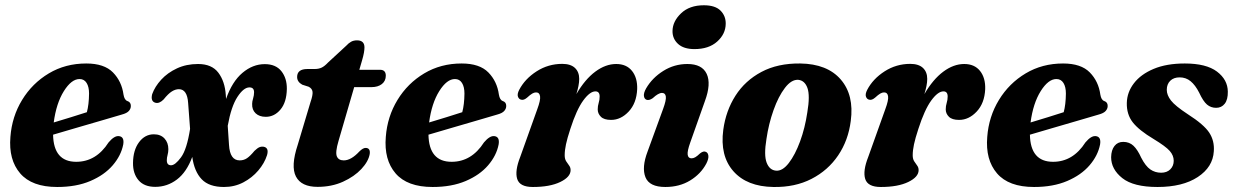

<svg xmlns="http://www.w3.org/2000/svg" viewBox="-20 -716 4799 747"><path d="M459.5 -154Q451 -110.5 418.5 -72.8Q386 -35 331.5 -11.8Q277 11.5 202.5 11.5Q104 11.5 58.5 -41.5Q13 -94.5 20.5 -183.5Q26.5 -262.5 66 -327.2Q105.5 -392 170 -430.5Q234.5 -469 315.5 -469Q385.5 -469 419.5 -434.2Q453.5 -399.5 460.5 -348Q464 -327 475.5 -323Q489 -318.5 489 -304.5Q489.5 -294 481.8 -284.8Q474 -275.5 453 -270Q425.5 -262 378.8 -248.2Q332 -234.5 280.2 -219.5Q228.5 -204.5 186.5 -192Q188.5 -86.5 276.5 -86.5Q354 -86.5 402.5 -162Q424.5 -188 442 -186.5Q464.5 -184.5 459.5 -154ZM289.5 -408.5Q258 -408.5 228.5 -361.5Q199 -314.5 189 -239.5Q222 -249.5 257 -260.2Q292 -271 318 -279.5Q326 -309 326.5 -352Q326.5 -378 317 -393.2Q307.5 -408.5 289.5 -408.5Z M858.5 -346 859.5 -331Q883 -398.5 923.2 -432.5Q963.5 -466.5 1010 -466.5Q1053 -466.5 1074.8 -439Q1096.5 -411.5 1096 -370Q1095 -318 1071.2 -289.8Q1047.5 -261.5 1014 -261.5Q989 -261.5 974.5 -275.2Q960 -289 961 -312Q961 -321 964.8 -333.2Q968.5 -345.5 968.5 -357Q968.5 -376 950.5 -376Q928 -376 903.8 -339Q879.5 -302 866 -226.5L871 -152Q874.5 -92 912.5 -92Q928.5 -92 941 -100.5Q953.5 -109 970 -129Q981.5 -140 989.2 -143.2Q997 -146.5 1006.5 -145Q1027 -140.5 1019 -112.5Q1009 -81 985 -52.8Q961 -24.5 926.8 -6.5Q892.5 11.5 851.5 11.5Q793.5 11.5 764.8 -18.5Q736 -48.5 728 -105.5Q706 -46 668.2 -17.5Q630.5 11 584 11Q541 11 519 -14.8Q497 -40.5 497.5 -82Q498 -132 521 -162.8Q544 -193.5 578.5 -193.5Q605 -193.5 620 -177.2Q635 -161 635 -135.5Q635 -124 632 -113.2Q629 -102.5 629 -92.5Q629 -73 645.5 -73Q661.5 -73 684.2 -103.8Q707 -134.5 719.5 -214.5L712 -315Q708.5 -369 676 -369Q662.5 -369 648.5 -360.2Q634.5 -351.5 616.5 -329Q600 -312.5 585.5 -316Q565 -321 572 -349.5Q582.5 -379 607.2 -406Q632 -433 668.5 -450Q705 -467 750.5 -467Q804 -467 829.5 -433.2Q855 -399.5 858.5 -346Z M1181 -378.5 1156 -386.5Q1136 -397.5 1136 -416.5Q1136 -447.5 1176 -447.5H1204Q1220 -447.5 1231.5 -453Q1243 -458.5 1256.5 -473L1327.5 -538.5Q1336 -548 1345.8 -553.5Q1355.5 -559 1369 -559Q1398 -559 1398 -531.5Q1398 -523 1395.8 -510.2Q1393.5 -497.5 1388.5 -480.5L1378 -444.5H1458.5Q1481 -444.5 1481 -421.5Q1481 -401 1465.8 -389Q1450.5 -377 1425 -377H1358L1297 -167.5Q1284 -123.5 1290.5 -107.8Q1297 -92 1317.5 -92Q1346 -92 1378 -126.5Q1392.5 -141 1403 -140.5Q1421.5 -140 1418.5 -117Q1413.5 -88 1386 -58.5Q1358.5 -29 1314.5 -9Q1270.5 11 1215.5 11Q1152.5 11 1131.5 -29Q1110.5 -69 1138.5 -153L1188 -318.5Q1197.5 -346 1196 -358.8Q1194.5 -371.5 1181 -378.5Z M1920 -154Q1911.5 -110.5 1879 -72.8Q1846.5 -35 1792 -11.8Q1737.5 11.5 1663 11.5Q1564.5 11.5 1519 -41.5Q1473.5 -94.5 1481 -183.5Q1487 -262.5 1526.5 -327.2Q1566 -392 1630.5 -430.5Q1695 -469 1776 -469Q1846 -469 1880 -434.2Q1914 -399.5 1921 -348Q1924.5 -327 1936 -323Q1949.5 -318.5 1949.5 -304.5Q1950 -294 1942.2 -284.8Q1934.5 -275.5 1913.5 -270Q1886 -262 1839.2 -248.2Q1792.5 -234.5 1740.8 -219.5Q1689 -204.5 1647 -192Q1649 -86.5 1737 -86.5Q1814.5 -86.5 1863 -162Q1885 -188 1902.5 -186.5Q1925 -184.5 1920 -154ZM1750 -408.5Q1718.5 -408.5 1689 -361.5Q1659.5 -314.5 1649.5 -239.5Q1682.5 -249.5 1717.5 -260.2Q1752.5 -271 1778.5 -279.5Q1786.5 -309 1787 -352Q1787 -378 1777.5 -393.2Q1768 -408.5 1750 -408.5Z M2008.5 -328Q1999 -329.5 1995.2 -339.8Q1991.5 -350 2000 -366.5Q2022.5 -409.5 2067.8 -438.5Q2113 -467.5 2167.5 -467.5Q2200 -467.5 2216.8 -451.8Q2233.5 -436 2233.5 -409Q2233.5 -396.5 2230.5 -381.2Q2227.5 -366 2222.5 -350Q2256 -407.5 2296 -437.2Q2336 -467 2377.5 -467Q2417.5 -467 2439 -440Q2460.5 -413 2459 -369Q2456.5 -314.5 2426 -282Q2395.5 -249.5 2357.5 -249.5Q2330 -249.5 2317.8 -261.8Q2305.5 -274 2305.5 -290.5Q2305.5 -303.5 2309.2 -315.5Q2313 -327.5 2313 -340.5Q2313 -360.5 2296.5 -360.5Q2275 -360.5 2249 -324.8Q2223 -289 2199 -214.5Q2187 -178 2182 -154.5Q2177 -131 2177 -112Q2177 -97.5 2182.8 -88.5Q2188.5 -79.5 2194.2 -72Q2200 -64.5 2200 -54Q2200 -27.5 2159.8 -8Q2119.5 11.5 2053 11.5Q2002 11.5 1992.2 -19.8Q1982.5 -51 2004 -105.5L2070.5 -291.5Q2083.5 -326.5 2081.2 -341.5Q2079 -356.5 2065.5 -356.5Q2058.5 -356.5 2050.8 -352Q2043 -347.5 2030.5 -336Q2018 -325.5 2008.5 -328Z M2682 -525Q2640 -525 2618 -545.2Q2596 -565.5 2596.5 -595.5Q2597 -633 2629.8 -664.2Q2662.5 -695.5 2718.5 -695.5Q2762.5 -695.5 2783.2 -674.8Q2804 -654 2803.5 -623.5Q2803 -583.5 2770.2 -554.2Q2737.5 -525 2682 -525ZM2665.5 -161.5Q2653.5 -128 2655.5 -114Q2657.5 -100 2670.5 -100Q2677.5 -100 2685 -104.2Q2692.5 -108.5 2704 -119.5Q2717.5 -130 2726.5 -125Q2734.5 -122 2736 -110Q2737.5 -98 2728 -79.5Q2706.5 -39 2665 -13.8Q2623.5 11.5 2568.5 11.5Q2506.5 11.5 2491.2 -26.5Q2476 -64.5 2499.5 -126.5L2560 -292.5Q2572.5 -326.5 2570.5 -340.5Q2568.5 -354.5 2555.5 -354.5Q2541.5 -354.5 2519.5 -334Q2505 -324 2495 -328Q2486.5 -331.5 2485.2 -343.2Q2484 -355 2494 -372.5Q2518 -413.5 2560.8 -440.2Q2603.5 -467 2654.5 -467Q2711.5 -467 2729.5 -428.5Q2747.5 -390 2722.5 -322.5Z M3093.5 -469Q3198.5 -467.5 3251 -406.8Q3303.5 -346 3290 -245.5Q3280.5 -170 3241 -111.5Q3201.5 -53 3137.2 -20Q3073 13 2989 11.5Q2886 10 2833.2 -50Q2780.5 -110 2794 -211Q2804 -285 2841.5 -343.8Q2879 -402.5 2942.5 -436.2Q3006 -470 3093.5 -469ZM2999.5 -52Q3024.5 -50 3049 -81.8Q3073.5 -113.5 3092.8 -165.8Q3112 -218 3121 -279Q3132 -344 3121.5 -373.5Q3111 -403 3085.5 -405.5Q3059 -407 3033.8 -374Q3008.5 -341 2989.5 -287.5Q2970.5 -234 2962 -175.5Q2951.5 -112 2962.8 -83Q2974 -54 2999.5 -52Z M3362.5 -328Q3353 -329.5 3349.2 -339.8Q3345.5 -350 3354 -366.5Q3376.5 -409.5 3421.8 -438.5Q3467 -467.5 3521.5 -467.5Q3554 -467.5 3570.8 -451.8Q3587.5 -436 3587.5 -409Q3587.5 -396.5 3584.5 -381.2Q3581.5 -366 3576.5 -350Q3610 -407.5 3650 -437.2Q3690 -467 3731.5 -467Q3771.5 -467 3793 -440Q3814.5 -413 3813 -369Q3810.5 -314.5 3780 -282Q3749.5 -249.5 3711.5 -249.5Q3684 -249.5 3671.8 -261.8Q3659.5 -274 3659.5 -290.5Q3659.5 -303.5 3663.2 -315.5Q3667 -327.5 3667 -340.5Q3667 -360.5 3650.5 -360.5Q3629 -360.5 3603 -324.8Q3577 -289 3553 -214.5Q3541 -178 3536 -154.5Q3531 -131 3531 -112Q3531 -97.5 3536.8 -88.5Q3542.5 -79.5 3548.2 -72Q3554 -64.5 3554 -54Q3554 -27.5 3513.8 -8Q3473.5 11.5 3407 11.5Q3356 11.5 3346.2 -19.8Q3336.5 -51 3358 -105.5L3424.5 -291.5Q3437.5 -326.5 3435.2 -341.5Q3433 -356.5 3419.5 -356.5Q3412.5 -356.5 3404.8 -352Q3397 -347.5 3384.5 -336Q3372 -325.5 3362.5 -328Z M4260 -154Q4251.5 -110.5 4219 -72.8Q4186.5 -35 4132 -11.8Q4077.5 11.5 4003 11.5Q3904.5 11.5 3859 -41.5Q3813.5 -94.5 3821 -183.5Q3827 -262.5 3866.5 -327.2Q3906 -392 3970.5 -430.5Q4035 -469 4116 -469Q4186 -469 4220 -434.2Q4254 -399.5 4261 -348Q4264.5 -327 4276 -323Q4289.5 -318.5 4289.5 -304.5Q4290 -294 4282.2 -284.8Q4274.5 -275.5 4253.5 -270Q4226 -262 4179.2 -248.2Q4132.5 -234.5 4080.8 -219.5Q4029 -204.5 3987 -192Q3989 -86.5 4077 -86.5Q4154.5 -86.5 4203 -162Q4225 -188 4242.5 -186.5Q4265 -184.5 4260 -154ZM4090 -408.5Q4058.5 -408.5 4029 -361.5Q3999.5 -314.5 3989.5 -239.5Q4022.5 -249.5 4057.5 -260.2Q4092.5 -271 4118.5 -279.5Q4126.5 -309 4127 -352Q4127 -378 4117.5 -393.2Q4108 -408.5 4090 -408.5Z M4497.5 -44Q4520 -44 4533.2 -57.2Q4546.5 -70.5 4546.5 -90.5Q4546.5 -111 4531 -128.8Q4515.5 -146.5 4468.5 -175Q4411.5 -209 4387.2 -240Q4363 -271 4364 -315.5Q4365 -357.5 4391.8 -392.2Q4418.5 -427 4468.5 -448Q4518.5 -469 4589.5 -469Q4673 -469 4714.8 -437.5Q4756.5 -406 4757 -359.5Q4757.5 -328.5 4745 -312.5Q4732.5 -296.5 4711.5 -296.5Q4691 -296.5 4676 -309.2Q4661 -322 4645.5 -355.5Q4630.5 -385 4612.2 -400Q4594 -415 4569.5 -415Q4546.5 -415 4533 -401.8Q4519.5 -388.5 4519.5 -366.5Q4519.5 -346 4535.8 -325Q4552 -304 4601.5 -271.5Q4664 -231.5 4684.8 -199.8Q4705.5 -168 4702.5 -127.5Q4699 -66 4640 -27.2Q4581 11.5 4483.5 11.5Q4390 11.5 4346.5 -23Q4303 -57.5 4303 -104.5Q4303.5 -132 4316 -148Q4328.5 -164 4350 -164Q4374 -164 4390 -148.8Q4406 -133.5 4420 -102.5Q4437 -69.5 4455.5 -56.8Q4474 -44 4497.5 -44Z"/></svg>

Font: Fraunces 72pt S050
Style: Bold Italic
Weight: 700
Italic angle: -16°
Version: Version 1.000; ttfautohint (v1.8.3)